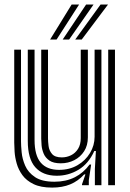

<svg xmlns="http://www.w3.org/2000/svg" viewBox="-20 -820 576 850"><path d="M211 10.5Q160.5 10.5 128.8 -4.9Q97 -20.2 79.2 -44.6Q61.5 -69 53.9 -96.4Q46.2 -123.8 44.6 -148.4Q43 -173 43 -188.2V-600H73V-194.2Q73 -175.8 75.8 -146.1Q78.5 -116.5 91.5 -86.5Q104.5 -56.5 135 -36Q165.5 -15.5 221 -15.5Q271.8 -15.5 310.8 -35.1Q349.8 -54.8 376.5 -91.5H383.5L373.2 -22.5V0H343.2L343 -4L358.2 -48H352.8Q325.5 -18 290.8 -3.8Q256 10.5 211 10.5ZM459 0V-600H489V0ZM249 -97Q216.5 -97 198.8 -109.2Q181 -121.5 173.4 -139.6Q165.8 -157.8 164.1 -176Q162.5 -194.2 162.5 -206.2V-600H192.5V-208Q192.5 -193.5 195 -173.5Q197.5 -153.5 210.4 -138.4Q223.2 -123.2 253.8 -123.2Q275.2 -123.2 294.4 -132.6Q313.5 -142 325.5 -161Q337.5 -180 337.5 -208.8V-600H369V-212Q369 -176.2 352.5 -150.5Q336 -124.8 308.8 -110.9Q281.5 -97 249 -97ZM230 -42Q169 -42.5 136 -79.9Q103 -117.2 103 -196.2V-600H133V-200.2Q133 -132 160.4 -100Q187.8 -68 241.5 -68Q287.8 -68 323.1 -88.6Q358.5 -109.2 378.6 -142.8Q398.8 -176.2 398.8 -214.8V-600H429V0H400V-72L404.5 -151.5H397.5Q372 -95 327 -68.2Q282 -41.5 230 -42ZM201.8 -645 297.2 -800H330.2L230.5 -645ZM313 -645 425.2 -800H458.2L341.8 -645ZM257.5 -645 361.2 -800H394.2L286 -645Z"/></svg>

Font: Big Shoulders Inline Text Thin Black
Style: Regular
Weight: 900
Version: Version 2.002